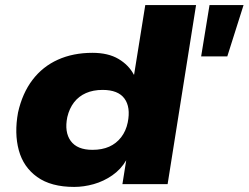

<svg xmlns="http://www.w3.org/2000/svg" viewBox="-20 -725 979 756"><path d="M272 11Q181 11 126.5 -28Q72 -67 54 -133.5Q36 -200 51 -282Q68 -358 108 -410.5Q148 -463 208 -490Q268 -517 344 -517Q406 -517 446.5 -493Q487 -469 507 -431H508L552 -705H752L640 0H462L477 -94Q456 -58 422 -34.5Q388 -11 349 0Q310 11 272 11ZM344 -135Q382 -135 410 -147.5Q438 -160 457 -184.5Q476 -209 483 -243Q495 -303 470 -337Q445 -371 384 -371Q347 -371 318.5 -358.5Q290 -346 271.5 -322Q253 -298 245 -264Q233 -205 258.5 -170Q284 -135 344 -135ZM772 -503 805 -705H939L875 -503Z"/></svg>

Font: Nunito Sans 7pt SemiExpanded Black
Style: Italic
Weight: 900
Width: 6
Italic angle: -9°
Designer: Vernon Adams
Foundry: Vernon Adams
Version: Version 3.101;gftools[0.9.27]